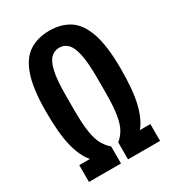

<svg xmlns="http://www.w3.org/2000/svg" viewBox="-176 -821 830 919"><g transform="rotate(-30 239.5 -361.0)"><path d="M43 0V-93H102Q68 -132 50.5 -202.5Q33 -273 33 -393Q33 -518 57.5 -590Q82 -662 128.5 -692Q175 -722 240 -722Q305 -722 351 -692Q397 -662 421.5 -590Q446 -518 446 -393Q446 -273 428.5 -202.5Q411 -132 378 -93H436V0H259V-94Q280 -111 295 -136Q310 -161 318 -207Q326 -253 326 -332V-413Q326 -496 316 -542.5Q306 -589 287 -608.5Q268 -628 240 -628Q213 -628 193.5 -608.5Q174 -589 164 -542.5Q154 -496 154 -413V-332Q154 -253 162 -207Q170 -161 185 -136Q200 -111 220 -94V0Z"/></g></svg>

Font: Special Gothic Condensed Medium
Style: Regular
Weight: 500
Width: 3
Designer: Alistair McCready
Foundry: Monolith
Version: Version 1.000; ttfautohint (v1.8.4.7-5d5b)